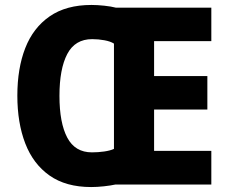

<svg xmlns="http://www.w3.org/2000/svg" viewBox="-20 -745 924 775"><path d="M349 -725Q373 -725 401 -722Q429 -719 448 -714H833V-579H602V-438H817V-303H602V-136H833V0H445Q427 4 399.5 7Q372 10 348 10Q246 10 180 -36.5Q114 -83 82 -166Q50 -249 50 -359Q50 -469 82 -551Q114 -633 180.5 -679Q247 -725 349 -725ZM352 -587Q283 -587 251.5 -527Q220 -467 220 -358Q220 -249 251.5 -189.5Q283 -130 351 -130Q376 -130 400.5 -133.5Q425 -137 440 -144V-569Q426 -578 401.5 -582.5Q377 -587 352 -587Z"/></svg>

Font: Noto Sans Tamil SemiCondensed ExtraBold
Style: Regular
Weight: 800
Width: 4
Designer: Jelle Bosma - Monotype Design Team
Foundry: Monotype Imaging Inc.
Version: Version 2.004; ttfautohint (v1.8.4.7-5d5b)